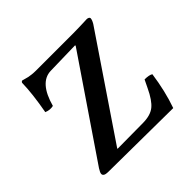

<svg xmlns="http://www.w3.org/2000/svg" viewBox="-122 -555 673 673"><g transform="rotate(-45 214.5 -218.5)"><path d="M69.8 -439.9Q72.3 -439.5 80.6 -437Q88.9 -434.6 93.5 -433.6Q98.1 -432.6 107.9 -431.4Q117.7 -430.2 128.9 -430.2H314Q326.7 -430.2 342.5 -430.7Q358.4 -431.2 369.4 -431.6Q380.4 -432.1 381.8 -432.1Q386.7 -432.1 390.4 -429.9Q394 -427.7 394 -424.8Q394 -417 386.2 -403.8L137.2 -36.1V-34.2L264.2 -35.2Q301.8 -35.6 322 -52Q342.3 -68.4 361.8 -109.9L376 -139.2Q398.4 -139.2 408.2 -132.8Q397.9 -59.1 376 2.9L57.1 0Q34.2 0 34.2 -12.2Q34.2 -18.6 43 -32.2L289.1 -394L287.1 -396L164.1 -393.1Q107.9 -391.1 83 -300.8Q65.9 -296.9 48.8 -304.2Q63 -381.8 64 -434.1Q64 -435.5 66.2 -437.7Q68.4 -439.9 69.8 -439.9Z"/></g></svg>

Font: Common Serif News
Style: Regular
Weight: 450
Designer: Philipp H. Poll, Khaled Hosny
Foundry: Stefan Peev, Context Ltd.
Version: Version 1.026